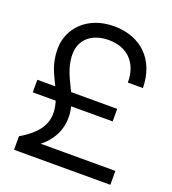

<svg xmlns="http://www.w3.org/2000/svg" viewBox="-134 -834 840 935"><g transform="rotate(20 286.5 -366.0)"><path d="M45 -70V0H544V-72H157C232 -131 254 -213 234 -294H449V-359H210C185 -413 153 -465 153 -535C153 -612 210 -660 298 -660C386 -660 454 -606 454 -497H532C530 -645 436 -732 298 -732C159 -732 76 -640 76 -535C76 -457 103 -411 128 -359H35V-294H154C180 -208 161 -138 45 -70Z"/></g></svg>

Font: Aspekta 350
Style: Regular
Weight: 350
Designer: Ivo Dolenc
Version: Version 2.000